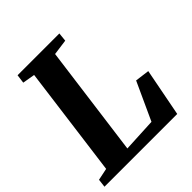

<svg xmlns="http://www.w3.org/2000/svg" viewBox="-201 -880 1017 1017"><g transform="rotate(-45 307.5 -371.5)"><path d="M-0.5 0 5 -46.5 72.5 -60.5 154.5 -682 85 -694 91.5 -743H404.5L399.5 -694L311.5 -682L228.5 -57.5L418.5 -67L516 -279.5L596.5 -269L544.5 0Z"/></g></svg>

Font: Merriweather 28pt ExtraBold
Style: Italic
Weight: 800
Italic angle: -7.8°
Version: Version 2.101